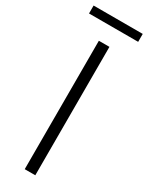

<svg xmlns="http://www.w3.org/2000/svg" viewBox="-228 -905 729 944"><g transform="rotate(30 136.5 -433.0)"><path d="M106 0H166V-729H106ZM-3 -821H276V-866H-3Z"/></g></svg>

Font: Noto Sans CJK KR Light
Style: Regular
Weight: 300
Designer: Ryoko NISHIZUKA (kana & ideographs); Paul D. Hunt (Latin, Greek & Cyrillic); Wenlong ZHANG (bopomofo); Sandoll Communica
Foundry: Adobe Systems Incorporated
Version: Version 1.004;PS 1.004;hotconv 1.0.82;makeotf.lib2.5.63406